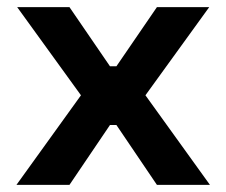

<svg xmlns="http://www.w3.org/2000/svg" viewBox="-20 -516 632 536"><path d="M174 0H26L206 -250L28 -496H174L287 -331H305L418 -496H564L386 -250L566 0H418L305 -167H287Z"/></svg>

Font: Rootstock Sans Headline
Style: Bold
Weight: 700
Designer: Florian Karsten
Foundry: Florian Karsten
Version: Version 2.000;FEAKit 1.0